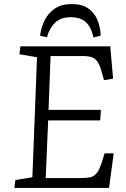

<svg xmlns="http://www.w3.org/2000/svg" viewBox="-20 -929 621 949"><path d="M163 -646 76 -661 81 -700H525L539 -540L494 -533L482 -575Q473 -608 461.5 -624.5Q450 -641 432.5 -646.5Q415 -652 387 -652H230L220 -386H479L475 -334H218L206 -49H383Q409 -49 427 -53Q445 -57 458.5 -74Q472 -91 484 -129L497 -171H542L519 0H51L56 -39L140 -53ZM442 -744Q431 -795 404.5 -819.5Q378 -844 329 -844Q280 -844 252 -816.5Q224 -789 212 -745L178 -752Q183 -793 200.5 -828.5Q218 -864 251 -886.5Q284 -909 335 -909Q385 -909 415.5 -888Q446 -867 461 -831.5Q476 -796 478 -753Z"/></svg>

Font: Literata 12pt Light
Style: Italic
Weight: 300
Italic angle: -2°
Designer: Latin by Veronika Burian and Jose Scaglione. Greek by Irene Vlachou. Cyrillic by Vera Evstafieva
Foundry: TypeTogether
Version: Version 3.002